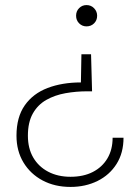

<svg xmlns="http://www.w3.org/2000/svg" viewBox="-20 -528 541 757"><path d="M339 -314 343 -168H324Q280 -168 238 -160.5Q196 -153 162.5 -134Q129 -115 109.5 -80.5Q90 -46 90 7Q90 57 111 93Q132 129 170 149Q208 169 258 169Q309 169 346 150Q383 131 403.5 96.5Q424 62 424 15H467Q467 75 439.5 118.5Q412 162 364.5 185.5Q317 209 258 209Q196 209 148 183.5Q100 158 72.5 112.5Q45 67 45 7Q45 -66 77.5 -112.5Q110 -159 167.5 -181Q225 -203 299 -203L301 -314ZM321 -508Q339 -508 351 -495.5Q363 -483 363 -466Q363 -448 351 -436Q339 -424 321 -424Q304 -424 292 -436Q280 -448 280 -466Q280 -484 292 -496Q304 -508 321 -508Z"/></svg>

Font: DM Sans 24pt ExtraLight
Style: Regular
Weight: 250
Designer: Colophon Foundry, Jonny Pinhorn
Foundry: Colophon Foundry
Version: Version 4.004;gftools[0.9.30]